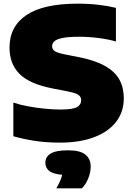

<svg xmlns="http://www.w3.org/2000/svg" viewBox="-20 -770 729 1050"><path d="M308 10Q232.5 10 169.5 0.2Q106.5 -9.5 53 -25V-209Q88 -197 133.8 -188.5Q179.5 -180 226 -175.5Q272.5 -171 310 -171Q380 -171 402 -184.8Q424 -198.5 424 -221Q424 -240.5 408.5 -251.5Q393 -262.5 341 -272L269 -286Q141 -311 86.5 -366Q32 -421 32 -510Q32 -625.5 124.8 -687.8Q217.5 -750 405 -750Q468 -750 521.2 -743.5Q574.5 -737 614 -727V-543Q576.5 -554.5 521.8 -561.8Q467 -569 412 -569Q353 -569 321.2 -562.2Q289.5 -555.5 277.2 -544Q265 -532.5 265 -518Q265 -501 278 -491.2Q291 -481.5 332 -473L404 -459Q497.5 -441 553 -410Q608.5 -379 632.8 -334.8Q657 -290.5 657 -233Q657 -158 614.8 -103.5Q572.5 -49 494.2 -19.5Q416 10 308 10ZM288 260Q313.5 216 320 186Q269 181.5 248.5 164.2Q228 147 228 120Q228 87.5 257 69.8Q286 52 352 52Q418 52 447 75.5Q476 99 476 141Q476 171.5 463 204.5Q450 237.5 428 260Z"/></svg>

Font: Encode Sans Expanded Black
Style: Regular
Weight: 900
Width: 7
Designer: Multiple Designers
Foundry: Impallari Type
Version: Version 3.000; ttfautohint (v1.8.3) -l 8 -r 50 -G 200 -x 14 